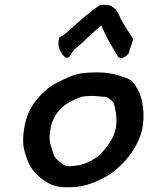

<svg xmlns="http://www.w3.org/2000/svg" viewBox="-20 -782 638 808"><path d="M246 -447C199 -425 180 -412 147 -377C110 -339 89 -293 81 -237C74 -184 77 -160 91 -121C105 -79 121 -58 154 -31C186 -5 217 8 272 6C309 6 338 0 369 -12C425 -34 454 -52 496 -94C530 -129 557 -171 572 -214L578 -235C591 -297 583 -373 553 -416C544 -436 528 -450 501 -457C475 -469 430 -477 397 -477C393 -478 384 -478 372 -477C319 -476 291 -469 246 -447ZM229 -624V-622C218 -578 240 -560 239 -559C243 -552 249 -544 257 -540V-539H258C266 -538 272 -541 276 -550C286 -562 288 -572 299 -579C321 -594 379 -656 408 -675C409 -673 410 -669 410 -665L411 -664C430 -622 453 -582 477 -543L478 -542L481 -540C491 -533 509 -542 518 -554C522 -558 524 -563 525 -570C530 -583 535 -600 540 -615V-617V-619C522 -646 504 -674 488 -703C479 -724 471 -744 450 -755V-756C432 -764 413 -761 403 -761H401L400 -760C377 -745 347 -722 312 -691C277 -660 257 -640 232 -625ZM231 -101C210 -118 207 -124 199 -153C189 -185 186 -193 191 -232C198 -282 223 -317 252 -339C264 -349 309 -371 325 -375C334 -377 369 -379 379 -378C382 -378 396 -376 404 -376C404 -376 405 -375 409 -375H421C436 -373 448 -361 457 -351C468 -325 476 -264 464 -229C453 -189 414 -139 381 -116C364 -104 336 -91 308 -86C301 -85 292 -84 285 -83C255 -81 249 -86 231 -101Z"/></svg>

Font: Hussar Pisanka
Style: SbdKur
Weight: 600
Designer: Robert Jablonski
Foundry: Cannot Into Space Fonts
Version: Version 1.070